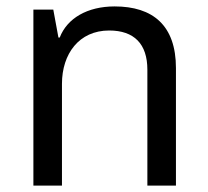

<svg xmlns="http://www.w3.org/2000/svg" viewBox="-20 -578 649 598"><path d="M84 0H173V-317C173 -410 226 -483 320 -483C398 -483 439 -441 439 -361V0H528V-366C528 -499 456 -558 337 -558C252 -558 189 -521 166 -461H162L146 -548H84Z"/></svg>

Font: Noto Sans Thai
Style: Regular
Weight: 400
Designer: Monotype Design Team
Foundry: Monotype Imaging Inc.
Version: Version 1.901